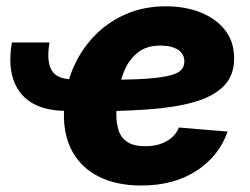

<svg xmlns="http://www.w3.org/2000/svg" viewBox="-20 -569 783 601"><path d="M191.4 -221.7Q88.4 -221.7 44.2 -278.1Q0 -334.5 17.1 -436H134.8Q125 -377 141.8 -348.9Q158.7 -320.8 208 -320.8ZM421.9 11.7Q345.7 11.7 290.8 -15.4Q235.8 -42.5 207 -93.8Q178.2 -145 180.2 -217.3Q181.2 -285.2 204.6 -345.2Q228 -405.3 270.3 -451.2Q312.5 -497.1 370.6 -523.2Q428.7 -549.3 499.5 -549.3Q559.1 -549.3 607.4 -530.3Q655.8 -511.2 684.3 -474.9Q712.9 -438.5 712.9 -386.2Q712.9 -332.5 680.4 -299.6Q647.9 -266.6 586.7 -249.3Q525.4 -231.9 437.5 -226.1Q349.6 -220.2 238.3 -220.2L254.9 -318.4Q350.1 -318.4 409.4 -321Q468.8 -323.7 501 -330.3Q533.2 -336.9 545.2 -348.1Q557.1 -359.4 557.1 -376.5Q557.1 -399.9 537.4 -413.1Q517.6 -426.3 481.9 -426.3Q437.5 -426.3 410.4 -403.8Q383.3 -381.3 369.1 -347.4Q355 -313.5 349.9 -277.3Q344.7 -241.2 344.2 -213.4Q343.8 -184.6 351.1 -161.4Q358.4 -138.2 378.4 -124.8Q398.4 -111.3 434.6 -111.3Q473.6 -111.3 501.5 -127Q529.3 -142.6 540 -169.9L692.4 -157.2Q666.5 -81.5 595.7 -34.9Q524.9 11.7 421.9 11.7Z"/></svg>

Font: Inter 17pt ExtraBold
Style: Italic
Weight: 800
Italic angle: -9.3988°
Version: Version 4.001;git-66647c0bb